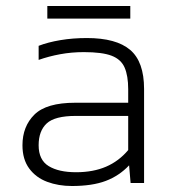

<svg xmlns="http://www.w3.org/2000/svg" viewBox="-20 -611 571 641"><path d="M138 -549V-591H415V-549ZM220 10Q175 10 137.5 -4Q100 -18 77.5 -48.5Q55 -79 55 -126Q55 -189 95 -228.5Q135 -268 231 -268H408V-313Q408 -358 396 -385.5Q384 -413 352.5 -425Q321 -437 260 -437Q219 -437 181 -430Q143 -423 109 -411V-458Q140 -470 181.5 -477Q223 -484 270 -484Q368 -484 414.5 -444.5Q461 -405 461 -314V0H416L411 -59Q378 -24 333 -7Q288 10 220 10ZM234 -36Q291 -36 334 -54.5Q377 -73 408 -110V-224H233Q163 -224 136 -199Q109 -174 109 -126Q109 -77 142.5 -56.5Q176 -36 234 -36Z"/></svg>

Font: Kanit ExtraLight
Style: Regular
Weight: 275
Designer: Katatrad Team
Foundry: CadsonDemak
Version: Version 2.000; ttfautohint (v1.8.3)